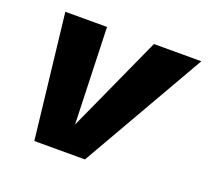

<svg xmlns="http://www.w3.org/2000/svg" viewBox="-93 -614 788 727"><g transform="rotate(20 301.0 -250.0)"><path d="M411 -500H602L315 0H111L54 -500H222L237 -38L204 -44Z"/></g></svg>

Font: Kantumruy Pro
Style: Italic
Weight: 400
Italic angle: -13°
Designer: Sovichet Tep
Foundry: Sovichet Tep
Version: Version 1.002